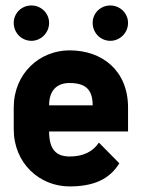

<svg xmlns="http://www.w3.org/2000/svg" viewBox="-20 -669 509 689"><path d="M92.8 -522.5C127 -522.5 156.2 -550.8 156.2 -586.9C156.2 -622.1 127 -649.4 92.8 -649.4C57.6 -649.4 29.3 -622.1 29.3 -586.9C29.3 -550.8 57.6 -522.5 92.8 -522.5ZM376 -522.5C410.2 -522.5 439.5 -550.8 439.5 -586.9C439.5 -622.1 410.2 -649.4 376 -649.4C340.8 -649.4 312.5 -622.1 312.5 -586.9C312.5 -550.8 340.8 -522.5 376 -522.5ZM29.3 -205.1C29.3 -83 122.1 0 229.5 0C313 0 372.1 -23.9 408.2 -83L335 -157.2C313 -124.5 278.3 -107.4 229.5 -107.4C185.1 -107.9 156.2 -128.4 156.2 -197.3H439.5V-283.2C439.5 -414.1 348.6 -488.3 229.5 -488.3C122.1 -488.3 29.3 -405.3 29.3 -283.2ZM156.2 -291C156.2 -342.8 182.6 -371.1 229.5 -371.1C291 -371.1 312.5 -343.8 312.5 -291Z"/></svg>

Font: Saman Dere
Style: Regular
Weight: 400
Designer: Tuna Ça_lar Gümü_
Foundry: Tuna Ça_lar Gümü_
Version: Version 1.001;hotconv 1.0.109;makeotfexe 2.5.65596